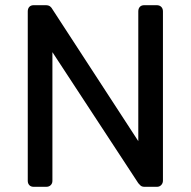

<svg xmlns="http://www.w3.org/2000/svg" viewBox="-20 -720 735 740"><path d="M110 0Q99 0 93 -6.5Q87 -13 87 -23V-676Q87 -687 93 -693.5Q99 -700 110 -700H156Q168 -700 174 -694.5Q180 -689 181 -686L513 -176V-676Q513 -687 519 -693.5Q525 -700 536 -700H584Q595 -700 601.5 -693.5Q608 -687 608 -676V-24Q608 -14 601.5 -7Q595 0 585 0H537Q526 0 520.5 -6Q515 -12 513 -14L182 -519V-23Q182 -13 175.5 -6.5Q169 0 158 0Z"/></svg>

Font: RubikRegular
Style: Regular
Weight: 400
Designer: Hubert and Fischer
Foundry: Hubert and Fischer
Version: Version 2.300;gftools[0.9.30]